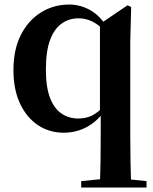

<svg xmlns="http://www.w3.org/2000/svg" viewBox="-20 -572 680 851"><path d="M339.9 259.3V230.8L446.2 220.1H525.1L629.5 230.8V259.3ZM262.4 16.2Q198.6 16.2 148.4 -17.2Q98.2 -50.5 68.9 -112.7Q39.6 -174.8 39.6 -261.6Q39.6 -351.7 72.1 -416.5Q104.7 -481.3 161.1 -516.6Q217.5 -551.9 286.6 -551.9Q334.1 -551.9 377.5 -528.4Q420.9 -504.8 452 -455.5L457.8 -452.6L441.7 -436.8Q413.2 -465.9 385.6 -478.3Q358 -490.8 328 -490.8Q286.5 -490.8 253.7 -467.9Q220.9 -445.1 202.2 -395.5Q183.4 -345.8 183.4 -263.8Q183.4 -185.1 202.1 -137.4Q220.9 -89.6 253.4 -68.2Q285.9 -46.7 327.1 -46.7Q359.7 -46.7 385.9 -59Q412.2 -71.4 440 -100.1L453.6 -84H446.4Q410.1 -32.7 363.4 -8.3Q316.7 16.2 262.4 16.2ZM422.7 259.3Q424.7 201.1 425.6 142.3Q426.4 83.4 426.4 25V-68.1L423 -80.5V-463.1V-465.8L545.6 -548.8L561.4 -540.7L557.4 -388.8V25Q557.4 83.4 558.4 142.3Q559.4 201.1 561.4 259.3Z"/></svg>

Font: Noto Serif HK
Style: Regular
Weight: 200
Designer: Ryoko NISHIZUKA 西塚涼子 (kana & ideographs); Frank Grießhammer (Latin, Greek & Cyrillic); Wenlong ZHANG 张文龙 (bopomofo); San
Foundry: Adobe
Version: Version 2.001;hotconv 1.1.0;makeotfexe 2.6.0